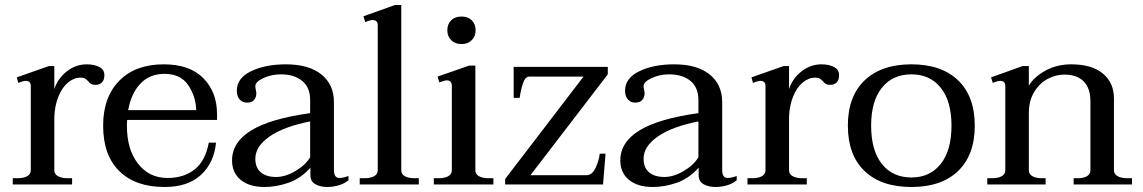

<svg xmlns="http://www.w3.org/2000/svg" viewBox="-20 -737 4565 767"><path d="M397 -437Q397 -418 387.5 -408Q378 -398 361 -398Q350 -398 343.5 -402Q337 -406 332 -413Q325 -420 319 -423.5Q313 -427 302 -427Q276 -427 252.5 -408Q229 -389 214 -353Q199 -317 197 -270V-57Q197 -41 212 -33Q227 -25 251 -25H268V0H31V-25H50Q74 -25 88.5 -33Q103 -41 103 -57V-393Q103 -414 83 -414Q73 -414 53 -406L47 -428L175 -473H197V-381Q211 -424 247 -452Q283 -480 327 -480Q356 -480 376.5 -469.5Q397 -459 397 -437Z M488 -258Q487 -250 487 -234Q487 -140 531.5 -83Q576 -26 649 -26Q715 -26 758 -60.5Q801 -95 814 -167H843Q835 -87 783 -38.5Q731 10 637 10Q521 10 456.5 -53.5Q392 -117 392 -235Q392 -349 456.5 -414.5Q521 -480 634 -480Q738 -480 792.5 -424.5Q847 -369 847 -281V-258ZM492 -297H764Q762 -353 731.5 -397.5Q701 -442 637 -442Q578 -442 541 -403Q504 -364 492 -297Z M907 -96Q907 -169 983.5 -216Q1060 -263 1219 -285V-337Q1219 -388 1187 -414Q1155 -440 1102 -440Q1064 -440 1032 -425Q1000 -410 1000 -393Q1000 -387 1002 -378Q1004 -369 1004 -364Q1004 -349 995 -338Q986 -327 966 -327Q949 -327 937.5 -339.5Q926 -352 926 -375Q926 -425 983 -452.5Q1040 -480 1122 -480Q1214 -480 1264 -439.5Q1314 -399 1314 -329V-58Q1314 -26 1336 -26Q1350 -26 1372 -34V-17Q1357 -4 1334 3Q1311 10 1287 10Q1260 10 1240 -1Q1220 -12 1220 -37V-67Q1180 -23 1131.5 -6.5Q1083 10 1037 10Q976 10 941.5 -18.5Q907 -47 907 -96ZM1219 -109V-252Q1113 -231 1056.5 -191.5Q1000 -152 1000 -103Q1000 -67 1022 -48.5Q1044 -30 1083 -30Q1120 -30 1160.5 -54Q1201 -78 1219 -109Z M1417 -25H1435Q1460 -25 1474.5 -33Q1489 -41 1489 -57V-636Q1489 -657 1468 -657Q1459 -657 1439 -649L1432 -672L1558 -717H1583V-57Q1583 -41 1597.5 -33Q1612 -25 1636 -25H1653V0H1417Z M1767 -616Q1767 -641 1782.5 -656Q1798 -671 1824 -671Q1849 -671 1864.5 -656Q1880 -641 1880 -616Q1880 -592 1864.5 -576.5Q1849 -561 1824 -561Q1798 -561 1782.5 -576.5Q1767 -592 1767 -616ZM1713 -25H1732Q1756 -25 1770.5 -33Q1785 -41 1785 -57V-394Q1785 -416 1764 -416Q1759 -416 1749 -412.5Q1739 -409 1735 -408L1728 -431L1854 -475H1879V-57Q1879 -41 1893.5 -33Q1908 -25 1932 -25H1951V0H1713Z M1998 -22 2311 -431H2094Q2078 -431 2069 -403.5Q2060 -376 2056 -346H2032V-470H2408V-440L2099 -37H2322Q2345 -37 2358.5 -65Q2372 -93 2376 -123H2399L2389 0H1998Z M2458 -96Q2458 -169 2534.5 -216Q2611 -263 2770 -285V-337Q2770 -388 2738 -414Q2706 -440 2653 -440Q2615 -440 2583 -425Q2551 -410 2551 -393Q2551 -387 2553 -378Q2555 -369 2555 -364Q2555 -349 2546 -338Q2537 -327 2517 -327Q2500 -327 2488.5 -339.5Q2477 -352 2477 -375Q2477 -425 2534 -452.5Q2591 -480 2673 -480Q2765 -480 2815 -439.5Q2865 -399 2865 -329V-58Q2865 -26 2887 -26Q2901 -26 2923 -34V-17Q2908 -4 2885 3Q2862 10 2838 10Q2811 10 2791 -1Q2771 -12 2771 -37V-67Q2731 -23 2682.5 -6.5Q2634 10 2588 10Q2527 10 2492.5 -18.5Q2458 -47 2458 -96ZM2770 -109V-252Q2664 -231 2607.5 -191.5Q2551 -152 2551 -103Q2551 -67 2573 -48.5Q2595 -30 2634 -30Q2671 -30 2711.5 -54Q2752 -78 2770 -109Z M3332 -437Q3332 -418 3322.5 -408Q3313 -398 3296 -398Q3285 -398 3278.5 -402Q3272 -406 3267 -413Q3260 -420 3254 -423.5Q3248 -427 3237 -427Q3211 -427 3187.5 -408Q3164 -389 3149 -353Q3134 -317 3132 -270V-57Q3132 -41 3147 -33Q3162 -25 3186 -25H3203V0H2966V-25H2985Q3009 -25 3023.5 -33Q3038 -41 3038 -57V-393Q3038 -414 3018 -414Q3008 -414 2988 -406L2982 -428L3110 -473H3132V-381Q3146 -424 3182 -452Q3218 -480 3262 -480Q3291 -480 3311.5 -469.5Q3332 -459 3332 -437Z M3367 -235Q3367 -352 3434 -416Q3501 -480 3621 -480Q3741 -480 3807.5 -416Q3874 -352 3874 -235Q3874 -118 3807.5 -54Q3741 10 3621 10Q3500 10 3433.5 -54Q3367 -118 3367 -235ZM3781 -235Q3781 -333 3738 -386.5Q3695 -440 3621 -440Q3546 -440 3503 -386.5Q3460 -333 3460 -235Q3460 -136 3503 -82Q3546 -28 3621 -28Q3695 -28 3738 -82Q3781 -136 3781 -235Z M4502 -25V0H4269V-25H4285Q4308 -25 4322 -33Q4336 -41 4336 -57V-332Q4336 -385 4309 -412Q4282 -439 4232 -439Q4197 -439 4164.5 -421.5Q4132 -404 4111 -369Q4090 -334 4090 -285V-57Q4090 -41 4104.5 -33Q4119 -25 4142 -25H4157V0H3924V-25H3943Q3967 -25 3981.5 -33Q3996 -41 3996 -57V-393Q3996 -414 3975 -414Q3966 -414 3946 -406L3939 -428L4065 -473H4090V-395Q4112 -431 4157.5 -455.5Q4203 -480 4259 -480Q4342 -480 4386 -443Q4430 -406 4430 -344V-57Q4430 -41 4445 -33Q4460 -25 4484 -25Z"/></svg>

Font: TavirajRegular
Style: Regular
Weight: 400
Designer: Katatrad Team
Foundry: CadsonDemak
Version: Version 1.000